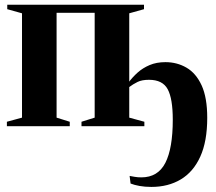

<svg xmlns="http://www.w3.org/2000/svg" viewBox="-20 -522 895 794"><path d="M606 251Q579 251 557 247Q535 243 520 237L516 205.5Q523.5 207 536.5 209.2Q549.5 211.5 564.5 211.5Q633 211.5 663.8 151.5Q694.5 91.5 694.5 -27Q694.5 -114 673.5 -153Q652.5 -192 596 -192Q567 -192 549 -183.2Q531 -174.5 511.5 -160V-180.5Q527.5 -202.5 549 -221.8Q570.5 -241 599 -253Q627.5 -265 664 -265Q712 -265 751.2 -242.2Q790.5 -219.5 813.8 -169Q837 -118.5 837 -34.5Q837 62.5 808.2 125.8Q779.5 189 727.5 220Q675.5 251 606 251ZM8.5 0V-18.5L71 -35.5V-467L10 -484V-502.5H575.5V-484L514.5 -467V-35.5L577 -18.5V0H317V-18.5L371.5 -35.5V-469H214V-35.5L268.5 -18.5V0Z"/></svg>

Font: Merriweather 144pt
Style: Bold
Weight: 700
Version: Version 2.100